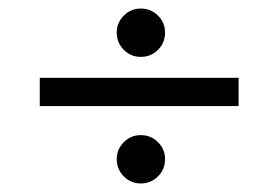

<svg xmlns="http://www.w3.org/2000/svg" viewBox="-20 -467 636 449"><path d="M538 -285V-219H73V-285ZM253 -391Q253 -414 269.5 -430.5Q286 -447 309 -447Q333 -447 349.5 -430.5Q366 -414 366 -391Q366 -367 349.5 -350.5Q333 -334 309 -334Q286 -334 269.5 -350.5Q253 -367 253 -391ZM253 -95Q253 -118 269.5 -134.5Q286 -151 309 -151Q333 -151 349.5 -134.5Q366 -118 366 -95Q366 -71 349.5 -54.5Q333 -38 309 -38Q286 -38 269.5 -54.5Q253 -71 253 -95Z"/></svg>

Font: Ekushey Mukto
Style: Regular
Weight: 400
Designer: Al Mamun Sumon
Foundry: Al Mamun Sumon
Version: Version 1.0